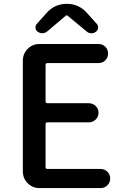

<svg xmlns="http://www.w3.org/2000/svg" viewBox="-20 -961 640 981"><path d="M181.6 0Q146.5 0 121.6 -24.9Q96.7 -49.8 96.7 -85V-651.4Q96.7 -686.5 121.6 -711.4Q146.5 -736.3 181.6 -736.3H483.4Q503.9 -736.3 518.1 -722.2Q532.2 -708 532.2 -687.5Q532.2 -667 518.1 -652.8Q503.9 -638.7 483.4 -638.7H222.7Q212.9 -638.7 212.9 -628.9V-443.4Q212.9 -433.6 222.7 -433.6H433.6Q454.1 -433.6 468.8 -419.4Q483.4 -405.3 483.4 -384.8Q483.4 -364.3 468.8 -350.1Q454.1 -335.9 433.6 -335.9H222.7Q212.9 -335.9 212.9 -326.2V-107.4Q212.9 -97.7 222.7 -97.7H494.1Q514.6 -97.7 528.8 -83.5Q543 -69.3 543 -48.8Q543 -28.3 528.8 -14.2Q514.6 0 494.1 0ZM172.9 -798.8Q161.1 -806.6 161.1 -821.3Q161.1 -831.1 168 -838.9L218.8 -895.5Q259.8 -941.4 321.3 -941.4Q382.8 -941.4 423.8 -895.5L474.6 -838.9Q481.4 -831.1 481.4 -821.3Q481.4 -806.6 469.7 -798.8Q460 -791 447.3 -791Q446.3 -791 445.3 -791Q431.6 -792 421.9 -800.8L324.2 -881.8Q323.2 -882.8 321.3 -882.8Q319.3 -882.8 317.4 -881.8L221.7 -800.8Q210.9 -792 197.3 -791Q196.3 -791 195.3 -791Q183.6 -791 172.9 -798.8Z"/></svg>

Font: Gen Jyuu GothicX Medium
Style: Regular
Weight: 500
Designer: Ryoko NISHIZUKA (kana &amp; ideographs); Paul D. Hunt (Latin, Greek &amp; Cyrillic); Wenlong ZHANG (bopomofo); Sandoll C
Version: Version 1.058.20140828